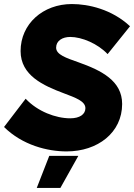

<svg xmlns="http://www.w3.org/2000/svg" viewBox="-24 -736 664 951"><path d="M306 14C460 14 581 -79 581 -221C581 -336 478 -387 366 -427C304 -449 254 -465 254 -500C254 -534 285 -553 324 -553C381 -553 460 -520 509 -468L620 -606C530 -690 414 -716 332 -716C189 -716 78 -618 78 -483C78 -362 191 -312 292 -274C350 -252 399 -235 399 -200C399 -170 371 -150 324 -150C252 -150 162 -184 103 -247L-4 -107C87 -17 211 14 306 14ZM158 195H275L364 36H220Z"/></svg>

Font: Fixel Display 20240404 ExBold
Style: Italic
Weight: 800
Italic angle: -10°
Designer: AlfaBravo + MacPaw
Foundry: Kyrylo Tkachov, Marchela Mozhyna, Serhii Makarenko, Maria Weinstein, Zakhar Kryvoshyya
Version: Version 1.211;Glyphs 3.2 (3225)